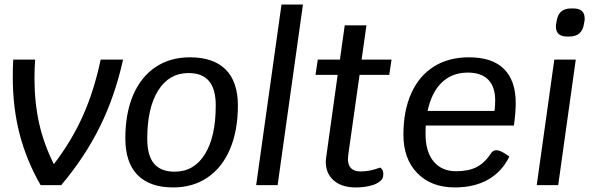

<svg xmlns="http://www.w3.org/2000/svg" viewBox="-20 -811 2619 841"><path d="M519 -550Q484 -391 418 -257Q352 -123 248 0H158Q96 -108 66 -223.5Q36 -339 36 -472Q36 -523 38 -550H134Q131 -508 131 -469Q131 -362 151.5 -270.5Q172 -179 216 -92Q294 -194 343 -303.5Q392 -413 421 -550Z M529 -205Q529 -314 563 -394Q597 -474 661 -517Q725 -560 812 -560Q915 -560 968.5 -506.5Q1022 -453 1022 -349Q1022 -239 987.5 -158Q953 -77 889 -33.5Q825 10 739 10Q636 10 582.5 -44.5Q529 -99 529 -205ZM925 -349Q925 -421 895.5 -456Q866 -491 806 -491Q721 -491 673 -415Q625 -339 625 -203Q625 -130 654.5 -94.5Q684 -59 745 -59Q830 -59 877.5 -135.5Q925 -212 925 -349Z M1213 -791H1307L1196 0H1102Z M1506 -137Q1504 -121 1504 -115Q1504 -60 1560 -60Q1600 -60 1645 -77Q1659 -69 1659 -49Q1659 -36 1654.5 -28Q1650 -20 1639 -13Q1624 -2 1596.5 4Q1569 10 1537 10Q1477 10 1442 -20.5Q1407 -51 1407 -102Q1407 -110 1409 -124L1459 -483H1362L1372 -550H1469L1490 -700H1585L1564 -550H1695L1685 -483H1555Z M1845 -261Q1844 -249 1844 -224Q1844 -146 1879.5 -103.5Q1915 -61 1978 -61Q2032 -61 2067.5 -79Q2103 -97 2131 -140Q2140 -153 2153 -153Q2175 -153 2211 -125Q2178 -58 2117.5 -24Q2057 10 1972 10Q1869 10 1808 -52.5Q1747 -115 1747 -221Q1747 -326 1781.5 -402.5Q1816 -479 1880.5 -519.5Q1945 -560 2034 -560Q2136 -560 2187.5 -509Q2239 -458 2239 -359Q2239 -319 2231 -261ZM1853 -325H2146Q2149 -346 2149 -371Q2149 -431 2118.5 -462Q2088 -493 2029 -493Q1960 -493 1915 -449.5Q1870 -406 1853 -325Z M2408 -550H2502L2425 0H2331ZM2415 -695Q2415 -703 2416 -707L2418 -718Q2426 -774 2481 -774H2491Q2541 -774 2541 -730Q2541 -722 2540 -718L2538 -707Q2530 -651 2474 -651H2464Q2415 -651 2415 -695Z"/></svg>

Font: Krub Medium
Style: Italic
Weight: 500
Italic angle: -8°
Designer: Ekaluck Peanpanawate
Foundry: Cadson Demak Co.,Ltd.
Version: Version 1.000; ttfautohint (v1.6)